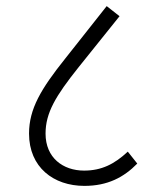

<svg xmlns="http://www.w3.org/2000/svg" viewBox="-20 -648 520 628"><path d="M256 -40C332 -40 385 -68 429 -113L398 -152C354 -111 312 -90 255 -90C186 -90 129 -132 129 -211C129 -279 162 -334 237 -428L371 -595L329 -628L193 -456C114 -357 75 -292 75 -211C75 -101 155 -40 256 -40Z"/></svg>

Font: Noto Sans Devanagari SemiCondensed Light
Style: Regular
Weight: 300
Width: 4
Designer: Jelle Bosma - Monotype Design Team
Foundry: Monotype Imaging Inc.
Version: Version 2.004